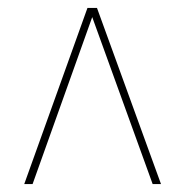

<svg xmlns="http://www.w3.org/2000/svg" viewBox="-20 -734 465 483"><path d="M41 -271 200 -714H224L385 -271H364L212 -691L62 -271Z"/></svg>

Font: Noto Serif Display ExtraCondensed
Style: Italic
Weight: 400
Width: 2
Italic angle: -12°
Designer: Monotype Design Team
Foundry: Monotype Imaging Inc.
Version: Version 2.009